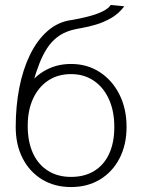

<svg xmlns="http://www.w3.org/2000/svg" viewBox="-20 -742 574 776"><path d="M267 14Q200.5 14 150 -16.8Q99.5 -47.5 71.5 -102.2Q43.5 -157 43.5 -229Q43.5 -312.5 58 -387Q72.5 -461.5 101.2 -520.5Q130 -579.5 172 -616.5Q214 -653.5 268.5 -661Q278.5 -662.5 300.8 -667Q323 -671.5 349 -678.8Q375 -686 396.8 -697Q418.5 -708 427.5 -722L482.5 -716.5Q459.5 -686.5 429.5 -669.2Q399.5 -652 368.5 -642.8Q337.5 -633.5 311 -629Q284.5 -624.5 268.5 -620Q235.5 -610.5 211.8 -592.2Q188 -574 170.5 -547.2Q153 -520.5 139.5 -486Q126 -451.5 114 -410L111.5 -417.5Q131.5 -438.5 155.5 -453.2Q179.5 -468 207.5 -475.8Q235.5 -483.5 267 -483.5Q332.5 -483.5 383.2 -450.5Q434 -417.5 462.8 -360Q491.5 -302.5 491.5 -229Q491.5 -157 463.2 -102.2Q435 -47.5 384.5 -16.8Q334 14 267 14ZM267 -27Q321.5 -27 360.8 -51Q400 -75 421 -120.2Q442 -165.5 442 -229Q442 -293.5 420 -341.5Q398 -389.5 358.8 -416Q319.5 -442.5 267 -442.5Q214.5 -442.5 175.2 -416.8Q136 -391 114 -344Q92 -297 92 -233.5Q92 -169 113.2 -122.8Q134.5 -76.5 174 -51.8Q213.5 -27 267 -27Z"/></svg>

Font: Russolo 10pt ExtraLight
Style: Regular
Weight: 200
Designer: Micah Stupak-Hahn
Version: Version 1.000